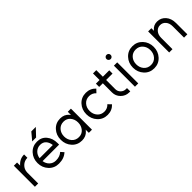

<svg xmlns="http://www.w3.org/2000/svg" viewBox="264 -1965 3225 3225"><g transform="rotate(-45 1876.5 -352.0)"><path d="M73 -500V0H151.3V-263.3Q154.2 -336 205.3 -384.8Q256.5 -433.7 328.3 -433.7V-512Q269 -512 222.5 -487.3Q191.2 -470.7 165 -444Q161 -440 157.1 -435.2Q153.2 -430.5 149.3 -425.8V-500Z M861.5 -213.3V-249Q861.5 -362.2 799.2 -437.5Q737.7 -512 632.8 -512Q525.5 -512 455.3 -436Q385 -359.8 385 -250Q385 -141.2 456.2 -64.2Q527.2 12 635.2 12Q697.8 12 747.3 -5.8Q796.8 -23.7 835.2 -59.8L786.8 -113.8Q758.5 -87.7 721.7 -74.2Q684.8 -60.7 635.2 -60.7Q569.3 -60.7 523.2 -104.3Q478 -148.2 468.8 -213.3ZM633.5 -436Q698 -436 736 -394Q773.7 -352.5 782.2 -283.3H468.2Q477.3 -349.8 522.3 -393Q568.2 -436 633.5 -436ZM579.5 -570.7H672.2L794.8 -700.2H688Z M1354.2 -500V-422.8Q1350.5 -428.2 1347.2 -433.6Q1343.8 -439 1339.2 -443.5Q1281.5 -512 1183.7 -512Q1076.7 -512 1007.3 -436Q937.8 -360 937.8 -250Q937.8 -140.8 1007.3 -64Q1076.7 12 1183.7 12Q1281.7 12 1339 -55.7Q1343.7 -60.2 1347 -65.6Q1350.3 -71 1354.2 -76.3V0H1428.8V-500ZM1186.5 -434Q1260.5 -434 1305.2 -381.2Q1327.3 -354.7 1338.9 -322.3Q1350.5 -290 1350.5 -250Q1350.5 -211 1338.9 -178.2Q1327.3 -145.3 1305.2 -119Q1260.5 -66 1186.5 -66Q1110.8 -66 1063.8 -119Q1016.7 -172.7 1016.7 -250Q1016.7 -328.2 1063.8 -381.2Q1110.8 -434 1186.5 -434Z M1792.7 -512Q1685.3 -512 1615 -436Q1544.8 -359.8 1544.8 -250Q1544.8 -141 1615 -64.2Q1685.3 12 1792.7 12Q1898.2 12 1968.5 -63.3L1914.3 -120Q1865.7 -66.3 1792.7 -66.3Q1717.2 -66.3 1670.2 -119.2Q1623.2 -172.8 1623.2 -250Q1623.2 -328 1670.2 -380.8Q1717.2 -433.7 1792.7 -433.7Q1865.7 -433.7 1914.3 -380L1968.5 -436.7Q1898.2 -512 1792.7 -512Z M2109 -656V-500H2022.3V-422.5H2109V-205Q2109 -120.5 2168.8 -60.7Q2229.6 0 2314 0H2338.7V-78.3H2314Q2261.1 -78.3 2223.8 -115.7Q2187.3 -152.1 2187.3 -205V-422.5H2339.5V-500H2187.3V-656Z M2449.8 0H2528.2V-500H2449.8ZM2539.8 -666.3Q2539.8 -688.2 2525.8 -702.3Q2511.7 -716.3 2489.8 -716.3Q2468.8 -716.3 2454.8 -702.3Q2439.8 -687.3 2439.8 -666.3Q2439.8 -646.2 2454.8 -631.3Q2469.7 -616.3 2489.8 -616.3Q2510.8 -616.3 2525.8 -631.3Q2539.8 -645.3 2539.8 -666.3Z M2899.7 -433.7Q2974.3 -433.7 3021.3 -380.8Q3068.3 -328 3068.3 -250Q3068.3 -172.8 3021.3 -119.1Q2974.3 -66.3 2899.7 -66.3Q2824.2 -66.3 2777.2 -119.1Q2730.2 -172.8 2730.2 -250Q2730.2 -328 2777.2 -380.8Q2824.2 -433.7 2899.7 -433.7ZM2899.7 -512Q2792.3 -512 2722.2 -435.8Q2651.8 -359.9 2651.8 -249.9Q2651.8 -141 2722.2 -64.2Q2792.3 12 2899.7 12Q3006.2 12 3076.3 -64.2Q3146.7 -141.1 3146.7 -250Q3146.7 -359.8 3076.3 -435.8Q3006.2 -512 2899.7 -512Z M3694.3 0V-266Q3694.3 -377.3 3635.2 -444.3Q3575 -512 3485.2 -512Q3401.8 -512 3350.7 -451.7Q3348.2 -448.5 3344.9 -444.9Q3341.7 -441.3 3339.3 -437.2V-500H3263V0H3341.3V-267.3Q3341.3 -342.3 3380.8 -388.3Q3419.5 -433.7 3479.2 -433.7Q3538.7 -433.7 3577.3 -388.3Q3616 -344 3616 -267.3V0Z"/></g></svg>

Font: Unageo Variable
Style: Regular
Weight: 300
Designer: Richard Sepsi
Foundry: Richard Sepsi
Version: Version 2.200